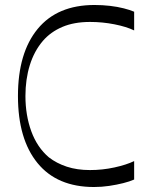

<svg xmlns="http://www.w3.org/2000/svg" viewBox="-20 -735 606 770"><path d="M518 -15Q500 -7 474 -0.5Q448 6 418 10.5Q388 15 357 15Q209 15 130.5 -81Q52 -177 52 -350Q52 -523 131 -619Q210 -715 359 -715Q391 -715 421 -711.5Q451 -708 476.5 -701.5Q502 -695 518 -688V-613Q487 -628 439 -637.5Q391 -647 341 -647Q277 -647 230 -627Q183 -607 152 -571Q117 -530 99.5 -473.5Q82 -417 82 -350Q82 -273 105.5 -208.5Q129 -144 176 -104Q207 -80 248 -66.5Q289 -53 341 -53Q391 -53 439 -63.5Q487 -74 518 -89Z"/></svg>

Font: Ojuju
Style: Regular
Weight: 400
Designer: Chisaokwu Joboson, Mirko Velimirovic
Foundry: Udi Foundry
Version: Version 1.000